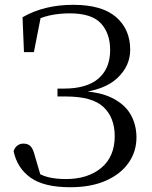

<svg xmlns="http://www.w3.org/2000/svg" viewBox="-20 -765 635 801"><path d="M272.9 16.1Q163.6 16.1 107.6 -23.8Q51.6 -63.6 36.7 -134.4Q41.9 -149.9 52.7 -157.9Q63.5 -165.9 77.8 -165.9Q97.7 -165.9 108.3 -154Q118.9 -142 125.9 -113.1L152.4 -23.1L117.2 -56.1Q147.4 -34.5 179.6 -26.3Q211.8 -18 254.7 -18Q346.5 -18 402.6 -64.8Q458.6 -111.6 458.6 -197.1Q458.6 -274.2 411.9 -318.4Q365.3 -362.5 254.8 -362.5H219.8V-395.4H246.2Q342.6 -395.4 391.1 -437.6Q439.5 -479.8 439.5 -556.3Q439.5 -626.2 400.8 -667.7Q362.2 -709.3 271.3 -709.3Q225.7 -709.3 186.4 -700.5Q147.1 -691.7 110.6 -670.8V-695.2L153 -708.8L121.4 -547.5H80L74 -693Q118 -718.5 170.8 -731.7Q223.6 -744.9 285.8 -744.9Q405.2 -744.9 464.2 -693.8Q523.2 -642.8 523.2 -557.2Q523.2 -489.6 469.2 -439Q415.1 -388.4 306.3 -377.6V-385.8Q395.2 -382.8 448.2 -356.1Q501.2 -329.4 525.3 -286.8Q549.3 -244.3 549.3 -191.3Q549.3 -133.3 516.7 -86.1Q484 -39 422.2 -11.5Q360.5 16.1 272.9 16.1Z"/></svg>

Font: Noto Serif KR ExtraLight
Style: Regular
Weight: 200
Designer: Ryoko NISHIZUKA 西塚涼子 (kana & ideographs); Frank Grießhammer (Latin, Greek & Cyrillic); Wenlong ZHANG 张文龙 (bopomofo); San
Foundry: Adobe
Version: Version 2.002-H1;hotconv 1.1.0;makeotfexe 2.6.0